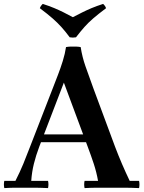

<svg xmlns="http://www.w3.org/2000/svg" viewBox="-30 -961 736 983"><path d="M-8 2Q-12 -17 -8 -35H49Q72 -80 89.5 -122.5Q107 -165 124 -210L244 -519Q254 -545 267 -578.5Q280 -612 291.5 -649Q303 -686 308 -720Q318 -722 331.5 -722.5Q345 -723 359 -722.5Q373 -722 383 -720L297 -538L171 -210Q154 -165 143.5 -122.5Q133 -80 130 -35H216Q220 -17 216 2Q175 0 140 0Q105 0 88 0Q70 0 48.5 0Q27 0 -8 2ZM634 -35H682Q686 -17 682 2Q659 1 640.5 0.5Q622 0 601.5 0Q581 0 552 0Q510 0 473.5 0Q437 0 403 2Q399 -17 403 -35H472Q464 -80 450 -122.5Q436 -165 419 -210L297 -538L383 -720Q391 -669 407.5 -622Q424 -575 448 -509L559 -210Q576 -165 594.5 -122Q613 -79 634 -35ZM432 -233H170V-273H432ZM498 -941Q509 -931 513 -919Q473 -889 447.5 -867Q422 -845 402.5 -823Q383 -801 359 -770Q343 -767 327 -770Q304 -801 284 -823Q264 -845 239 -867Q214 -889 174 -919Q178 -931 189 -941Q223 -930 248 -919.5Q273 -909 295 -898Q317 -887 343 -873Q370 -887 392 -898Q414 -909 439 -919.5Q464 -930 498 -941Z"/></svg>

Font: Poltawski Nowy SemiBold
Style: Regular
Weight: 600
Version: Version 1.001;gftools[0.9.25]